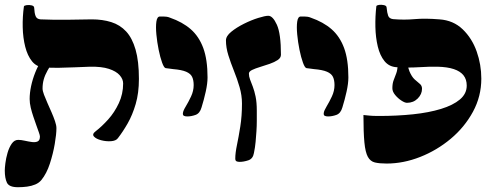

<svg xmlns="http://www.w3.org/2000/svg" viewBox="-56 -673 2067 803"><path d="M437 -95Q429 -84 408.5 -82.5Q388 -81 367 -86.5Q346 -92 337 -102Q328 -112 344 -124Q370 -144 396.5 -173.5Q423 -203 441 -241.5Q459 -280 459 -324Q459 -342 444.5 -358.5Q430 -375 399.5 -385Q369 -395 320 -394Q289 -393 256.5 -391.5Q224 -390 191.5 -389.5Q159 -389 128 -391Q97 -393 78 -416.5Q59 -440 49.5 -477.5Q40 -515 39 -559Q38 -603 44 -646Q45 -650 55.5 -651.5Q66 -653 76.5 -650.5Q87 -648 87 -640Q88 -618 93 -605.5Q98 -593 114 -592Q140 -591 167 -590.5Q194 -590 231.5 -590.5Q269 -591 328 -592Q373 -592 409.5 -580.5Q446 -569 471.5 -541.5Q497 -514 511 -465.5Q525 -417 525 -343Q525 -284 511.5 -238Q498 -192 478 -157Q458 -122 437 -95ZM19 110Q-18 110 -27 91Q-36 72 -36 40Q-36 30 -33.5 9.5Q-31 -11 -24.5 -33.5Q-18 -56 -7 -72Q4 -88 20 -88Q32 -88 47.5 -84.5Q63 -81 77.5 -79Q92 -77 101.5 -81.5Q111 -86 111 -102Q111 -107 106.5 -119.5Q102 -132 96 -149Q90 -166 83.5 -185Q77 -204 72.5 -223Q68 -242 68 -259Q68 -284 74 -312.5Q80 -341 91.5 -370Q103 -399 119 -423L171 -424Q154 -398 143 -378.5Q132 -359 127 -341Q122 -323 122 -303Q122 -293 128 -277Q134 -261 142.5 -242Q151 -223 159.5 -203.5Q168 -184 174 -166.5Q180 -149 180 -137Q180 -112 173 -71Q166 -30 152.5 11.5Q139 53 117 80Q107 92 91.5 98.5Q76 105 57.5 107.5Q39 110 19 110Z M727 -186Q719 -186 713.5 -188.5Q708 -191 709 -200Q710 -210 721 -228Q732 -246 743 -269.5Q754 -293 754 -317Q754 -338 747.5 -351.5Q741 -365 722.5 -373Q704 -381 668 -384Q661 -385 653 -386Q645 -387 637 -388Q630 -389 622 -411Q614 -433 607.5 -465Q601 -497 598 -529Q595 -561 598 -582.5Q601 -604 613 -604Q620 -604 627 -604Q634 -604 641 -603Q648 -602 655 -599Q707 -581 741.5 -551Q776 -521 794 -472.5Q812 -424 812 -349Q812 -324 804.5 -290Q797 -256 787 -224Q780 -199 762 -192.5Q744 -186 727 -186Z M956 -240Q956 -274 946 -308.5Q936 -343 922.5 -376.5Q909 -410 899 -442Q889 -474 889 -504Q889 -522 911 -540Q933 -558 964 -573.5Q995 -589 1024 -598Q1053 -607 1066 -607Q1085 -607 1102 -569.5Q1119 -532 1119 -444Q1119 -431 1105.5 -422Q1092 -413 1072 -406Q1052 -399 1032 -393Q1012 -387 998.5 -380.5Q985 -374 985 -365Q985 -353 990 -340Q995 -327 1001.5 -310Q1008 -293 1013 -269Q1018 -245 1018 -210Q1018 -189 1018 -167.5Q1018 -146 1016.5 -124Q1015 -102 1013 -79.5Q1011 -57 1006 -33Q1002 -9 982.5 -2.5Q963 4 946 4Q938 4 933 1.5Q928 -1 928 -10Q928 -33 935 -66.5Q942 -100 949 -144Q956 -188 956 -240Z M1316 -186Q1308 -186 1302.5 -188.5Q1297 -191 1298 -200Q1299 -210 1310 -228Q1321 -246 1332 -269.5Q1343 -293 1343 -317Q1343 -338 1336.5 -351.5Q1330 -365 1311.5 -373Q1293 -381 1257 -384Q1250 -385 1242 -386Q1234 -387 1226 -388Q1219 -389 1211 -411Q1203 -433 1196.5 -465Q1190 -497 1187 -529Q1184 -561 1187 -582.5Q1190 -604 1202 -604Q1209 -604 1216 -604Q1223 -604 1230 -603Q1237 -602 1244 -599Q1296 -581 1330.5 -551Q1365 -521 1383 -472.5Q1401 -424 1401 -349Q1401 -324 1393.5 -290Q1386 -256 1376 -224Q1369 -199 1351 -192.5Q1333 -186 1316 -186Z M1647 -440Q1647 -397 1656.5 -374.5Q1666 -352 1678 -341Q1690 -330 1699.5 -322.5Q1709 -315 1709 -302Q1709 -279 1691 -261Q1673 -243 1646 -243Q1637 -243 1622.5 -252.5Q1608 -262 1596.5 -276Q1585 -290 1585 -304Q1585 -324 1590.5 -338Q1596 -352 1601.5 -367Q1607 -382 1607 -405ZM1561 11Q1531 11 1512 6.5Q1493 2 1482.5 -17Q1472 -36 1468 -77.5Q1464 -119 1464 -192Q1478 -191 1489 -189.5Q1500 -188 1529 -188Q1605 -188 1671.5 -195Q1738 -202 1788.5 -217.5Q1839 -233 1867.5 -257Q1896 -281 1896 -315Q1896 -341 1882.5 -358Q1869 -375 1842 -384Q1815 -393 1774 -394Q1747 -395 1698 -392Q1649 -389 1602 -392Q1571 -394 1552 -417.5Q1533 -441 1524 -478.5Q1515 -516 1514 -560Q1513 -604 1518 -647Q1519 -651 1529 -652.5Q1539 -654 1550 -651.5Q1561 -649 1561 -641Q1563 -619 1567.5 -607Q1572 -595 1588 -593Q1634 -589 1678 -593Q1722 -597 1782 -592Q1840 -588 1879 -550.5Q1918 -513 1937.5 -458Q1957 -403 1957 -344Q1957 -270 1922 -205.5Q1887 -141 1829 -92.5Q1771 -44 1701 -16.5Q1631 11 1561 11Z"/></svg>

Font: Noto Rashi Hebrew Black
Style: Regular
Weight: 900
Version: Version 1.006